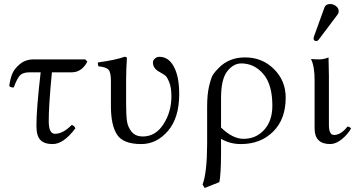

<svg xmlns="http://www.w3.org/2000/svg" viewBox="-20 -703 1775 950"><path d="M147 -409.2H401.9L412.1 -397.9Q384.3 -344.7 334 -345.2H236.8Q220.7 -177.2 221.2 -103Q221.2 -41 252 -41Q292 -41 335 -85Q349.1 -80.1 353 -67.9Q293.9 10.3 240.2 9.8Q199.2 9.8 179.7 -10.5Q160.2 -30.8 160.2 -81.1Q160.2 -165 181.2 -345.2H127.9Q93.8 -345.2 79.3 -330.6Q64.9 -315.9 47.9 -270Q30.8 -270 25.9 -277.8Q29.8 -310.1 39.8 -335.9Q49.8 -361.8 77.9 -385.5Q106 -409.2 147 -409.2Z M604 -307.1V-193.8Q604 -136.7 607.9 -106Q611.8 -75.2 630.9 -51.5Q649.9 -27.8 687 -27.8Q750 -27.8 789.1 -88.9Q828.1 -149.9 828.1 -226.1Q828.1 -269 817.6 -295.4Q807.1 -321.8 798.1 -328.9Q789.1 -335.9 769 -347.2Q736.8 -364.3 736.8 -393.1Q736.8 -405.3 746.8 -413.6Q756.8 -421.9 769 -421.9Q814 -421.9 840.3 -373Q866.7 -324.2 866.7 -237.8Q866.7 -119.6 810.8 -54.9Q754.9 9.8 678.7 9.8Q589.8 9.8 559.3 -36.6Q528.8 -83 528.8 -178.2V-303.2Q528.8 -344.2 517.3 -357.7Q505.9 -371.1 466.8 -375Q462.9 -388.2 464.8 -394Q552.7 -406.2 595.7 -421.9Q607.9 -421.9 607.9 -415Q604 -354 604 -307.1Z M1065.4 198.2 992.7 227.1 982.4 210Q1004.4 150.9 1004.9 9.8V-175.8Q1004.9 -236.8 1014.9 -278.3Q1024.9 -319.8 1034.2 -334Q1043.5 -348.1 1061.5 -366.2Q1113.3 -419.4 1192.9 -418.9Q1277.8 -418.9 1335.7 -361.1Q1393.6 -303.2 1393.6 -220.2Q1393.6 -113.3 1331.5 -51.8Q1269.5 9.8 1171.9 9.8Q1117.7 9.8 1073.7 -16.1V58.1Q1073.2 160.2 1065.4 198.2ZM1327.6 -180.2Q1327.6 -285.2 1282.7 -337.2Q1237.8 -389.2 1173.8 -389.2Q1134.8 -389.2 1104.2 -350.1Q1073.7 -311 1073.7 -217.8V-71.8Q1131.8 -15.6 1185.5 -16.1Q1246.6 -16.1 1287.1 -60.5Q1327.6 -105 1327.6 -180.2Z M1613.8 -683.1Q1629.9 -683.1 1642.8 -672.6Q1655.8 -662.1 1655.8 -647.9Q1655.8 -638.2 1649.4 -629.9L1557.6 -507.8Q1551.8 -500 1545.4 -500Q1531.2 -500 1531.7 -513.2Q1531.7 -517.1 1533.7 -522.9L1585.4 -666Q1591.8 -683.1 1613.8 -683.1ZM1536.6 -307.1Q1536.6 -374 1519.5 -409.2L1521.5 -411.1Q1533.7 -409.2 1560.5 -409.2Q1582.5 -409.2 1605.5 -418.9Q1607.4 -357.9 1607.4 -327.1V-85Q1607.4 -35.2 1632.8 -35.2Q1667 -35.2 1699.7 -77.1Q1701.7 -76.7 1704.1 -76.2Q1714.4 -72.8 1716.8 -66.9Q1699.7 -37.1 1670.7 -13.7Q1641.6 9.8 1613.8 9.8Q1536.6 9.8 1536.6 -67.9Z"/></svg>

Font: Linux Libertine Display
Style: Regular
Weight: 400
Designer: Philipp H. Poll
Foundry: Philipp H. Poll
Version: Version 5.0.9